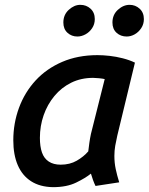

<svg xmlns="http://www.w3.org/2000/svg" viewBox="-20 -762 615 794"><path d="M199 12Q145 11 108.5 -12.5Q72 -36 53.5 -79Q35 -122 35 -182Q35 -252 58.5 -316Q82 -380 127 -429Q172 -478 237 -506Q302 -534 383 -534Q406 -534 433 -531Q460 -528 487.5 -521Q515 -514 538 -503L465 -201Q460 -179 456.5 -159Q453 -139 453 -117Q453 -89 458.5 -63Q464 -37 473 -8L375 7Q370 -3 364.5 -18Q359 -33 356 -44Q334 -26 295 -7Q256 12 199 12ZM231 -81Q269 -81 297.5 -97.5Q326 -114 345 -136Q347 -153 349.5 -171Q352 -189 356 -208L413 -435Q404 -437 389.5 -438.5Q375 -440 365 -440Q315 -440 274.5 -420Q234 -400 205 -365Q176 -330 160.5 -285.5Q145 -241 145 -192Q145 -156 153.5 -131.5Q162 -107 181.5 -94Q201 -81 231 -81ZM300 -611Q276 -611 259 -626.5Q242 -642 242 -669Q242 -701 264.5 -721.5Q287 -742 312 -742Q337 -742 354.5 -726Q372 -710 372 -683Q372 -662 361 -645.5Q350 -629 333.5 -620Q317 -611 300 -611ZM504 -611Q479 -611 462 -626.5Q445 -642 445 -669Q445 -701 467.5 -721.5Q490 -742 516 -742Q540 -742 557.5 -726Q575 -710 575 -683Q575 -662 564 -645.5Q553 -629 537 -620Q521 -611 504 -611Z"/></svg>

Font: Ubuntu Sans Mono Medium
Style: Italic
Weight: 500
Italic angle: -13.5°
Monospace: yes
Designer: Dalton Maag Ltd
Foundry: Dalton Maag Ltd
Version: Version 1.006